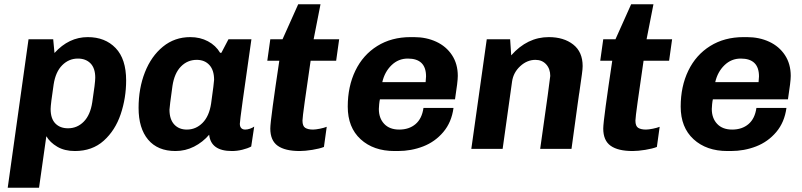

<svg xmlns="http://www.w3.org/2000/svg" viewBox="-20 -694 3740 895"><path d="M568 -319Q568 -237 542.5 -161.5Q517 -86 463.5 -38Q410 10 329 10Q281 10 247 -10Q213 -30 196 -59L162 181H16L113 -511H228L234 -447Q301 -521 389 -521Q470 -521 519 -470Q568 -419 568 -319ZM230 -300Q216 -207 216 -186Q216 -141 238 -118.5Q260 -96 297 -96Q340 -96 370.5 -127Q401 -158 410 -217Q424 -308 424 -332Q424 -376 402 -398.5Q380 -421 343 -421Q301 -421 270 -390Q239 -359 230 -300Z M1006 -448H1012L1045 -511H1152Q1098 -137 1098 -117Q1098 -104 1104.5 -97Q1111 -90 1123 -90Q1133 -90 1145 -94Q1157 -98 1165 -104L1151 -11Q1134 -2 1109.5 4Q1085 10 1061 10Q963 10 955 -66Q925 -31 884.5 -10.5Q844 10 798 10Q715 10 670.5 -43Q626 -96 626 -191Q626 -282 655.5 -357Q685 -432 739.5 -476.5Q794 -521 867 -521Q913 -521 949.5 -501.5Q986 -482 1006 -448ZM784 -294Q770 -194 770 -183Q770 -138 792 -114Q814 -90 851 -90Q893 -90 924 -121Q955 -152 964 -211Q978 -311 978 -322Q978 -367 956 -391Q934 -415 897 -415Q854 -415 823.5 -384Q793 -353 784 -294Z M1474 -674 1442 -511H1561L1547 -411H1428Q1411 -295 1400.5 -220Q1390 -145 1390 -132Q1390 -106 1403 -98Q1416 -90 1439 -90Q1451 -90 1471 -94Q1491 -98 1503 -103L1490 -9Q1470 -1 1436 4.5Q1402 10 1377 10Q1309 10 1274.5 -14.5Q1240 -39 1240 -95Q1240 -115 1251.5 -200Q1263 -285 1282 -411H1226L1240 -511H1297L1370 -674Z M2114 -340Q2114 -314 2101 -231H1751Q1749 -223 1747.5 -208.5Q1746 -194 1746 -186Q1746 -143 1771 -116.5Q1796 -90 1841 -90Q1887 -90 1917 -115.5Q1947 -141 1954 -191H2094Q2085 -124 2046.5 -78.5Q2008 -33 1952.5 -11.5Q1897 10 1835 10H1819Q1721 10 1661 -45Q1601 -100 1601 -197Q1601 -291 1636.5 -364.5Q1672 -438 1738.5 -479.5Q1805 -521 1894 -521H1910Q1967 -521 2013.5 -499.5Q2060 -478 2087 -437Q2114 -396 2114 -340ZM1762 -311H1964Q1966 -329 1966 -338Q1966 -421 1881 -421Q1837 -421 1805 -390Q1773 -359 1762 -311Z M2696 -386Q2696 -373 2692.5 -347.5Q2689 -322 2680 -259Q2682 -278 2644 0H2498Q2545 -330 2545 -340Q2545 -373 2526 -394Q2507 -415 2476 -415Q2437 -415 2405 -385.5Q2373 -356 2367 -314L2323 0H2177L2249 -511H2358L2363 -436Q2438 -521 2538 -521Q2608 -521 2652 -486.5Q2696 -452 2696 -386Z M3026 -674 2994 -511H3113L3099 -411H2980Q2963 -295 2952.5 -220Q2942 -145 2942 -132Q2942 -106 2955 -98Q2968 -90 2991 -90Q3003 -90 3023 -94Q3043 -98 3055 -103L3042 -9Q3022 -1 2988 4.5Q2954 10 2929 10Q2861 10 2826.5 -14.5Q2792 -39 2792 -95Q2792 -115 2803.5 -200Q2815 -285 2834 -411H2778L2792 -511H2849L2922 -674Z M3666 -340Q3666 -314 3653 -231H3303Q3301 -223 3299.5 -208.5Q3298 -194 3298 -186Q3298 -143 3323 -116.5Q3348 -90 3393 -90Q3439 -90 3469 -115.5Q3499 -141 3506 -191H3646Q3637 -124 3598.5 -78.5Q3560 -33 3504.5 -11.5Q3449 10 3387 10H3371Q3273 10 3213 -45Q3153 -100 3153 -197Q3153 -291 3188.5 -364.5Q3224 -438 3290.5 -479.5Q3357 -521 3446 -521H3462Q3519 -521 3565.5 -499.5Q3612 -478 3639 -437Q3666 -396 3666 -340ZM3314 -311H3516Q3518 -329 3518 -338Q3518 -421 3433 -421Q3389 -421 3357 -390Q3325 -359 3314 -311Z"/></svg>

Font: Chivo
Style: Bold Italic
Weight: 700
Italic angle: -8.05°
Designer: Hector Gatti
Foundry: Omnibus-Type
Version: Version 1.007